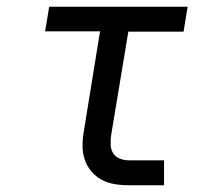

<svg xmlns="http://www.w3.org/2000/svg" viewBox="-20 -550 640 570"><path d="M363 0Q341 0 320 -3.5Q299 -7 281.5 -16.5Q264 -26 251 -41.5Q238 -57 231.5 -76.5Q225 -96 225 -117.5Q225 -139 229 -161L277 -457H114L126 -530H537L525 -456H361L310 -149Q308 -135 308.5 -120.5Q309 -106 316 -95Q323 -84 336 -79Q349 -74 363 -74H467V0Z"/></svg>

Font: Iosevka Curly Slab Extended
Style: Italic
Weight: 400
Width: 7
Italic angle: -9°
Monospace: yes
Designer: Belleve Invis
Foundry: Belleve Invis
Version: Version 11.1.0; ttfautohint (v1.8.3)